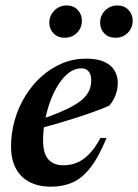

<svg xmlns="http://www.w3.org/2000/svg" viewBox="-20 -690 519 722"><path d="M285.5 -433Q261 -433 239.2 -416.5Q217.5 -400 199.5 -371.8Q181.5 -343.5 168.8 -308.5Q156 -273.5 149 -235.8Q142 -198 142 -163Q142 -112.5 162 -90.5Q182 -68.5 218 -68.5Q244 -68.5 267.5 -77.5Q291 -86.5 313.5 -108.8Q336 -131 358 -171.5L380.5 -171Q351 -99 319.5 -59Q288 -19 252 -3.5Q216 12 172 12Q124 12 90.2 -6Q56.5 -24 39 -57.8Q21.5 -91.5 21.5 -138.5Q21.5 -190 35.5 -238.8Q49.5 -287.5 75.2 -329.2Q101 -371 136.2 -402.5Q171.5 -434 213.8 -451.8Q256 -469.5 303 -469.5Q347 -469.5 373.2 -457Q399.5 -444.5 411.2 -423.8Q423 -403 423 -378.5Q423 -355 414.5 -332.2Q406 -309.5 390.5 -292.5Q364 -281 331.5 -269.2Q299 -257.5 263 -246Q227 -234.5 189.8 -223.8Q152.5 -213 116.5 -203.5L118.5 -236Q168.5 -252.5 204 -267.5Q239.5 -282.5 263 -296.8Q286.5 -311 299.5 -325.8Q312.5 -340.5 317.8 -355.8Q323 -371 323 -388Q323 -402.5 318.8 -412.2Q314.5 -422 306.2 -427.5Q298 -433 285.5 -433ZM223.5 -548Q197.5 -548 181.5 -564.5Q165.5 -581 165.5 -604.5Q165.5 -622.5 174 -637Q182.5 -651.5 197 -660.5Q211.5 -669.5 230.5 -669.5Q256.5 -669.5 272.2 -652.8Q288 -636 288 -612Q288 -594.5 279.8 -580Q271.5 -565.5 257 -556.8Q242.5 -548 223.5 -548ZM414 -548Q388 -548 372.2 -564.5Q356.5 -581 356.5 -604.5Q356.5 -622.5 364.8 -637Q373 -651.5 387.8 -660.5Q402.5 -669.5 421 -669.5Q447 -669.5 463 -652.8Q479 -636 479 -612Q479 -594.5 470.8 -580Q462.5 -565.5 448 -556.8Q433.5 -548 414 -548Z"/></svg>

Font: Newsreader 36pt SemiBold
Style: Italic
Weight: 600
Italic angle: -17°
Designer: Hugues Gentile
Foundry: Production Type
Version: Version 1.003